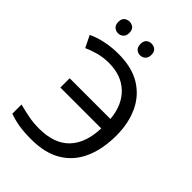

<svg xmlns="http://www.w3.org/2000/svg" viewBox="-260 -1026 1153 1153"><g transform="rotate(45 316.5 -449.0)"><path d="M232 -645Q182 -645 141 -633.5Q100 -622 67 -607L30 -682Q71 -702 124 -713Q177 -724 233 -724Q348 -724 422.5 -678Q497 -632 534 -551.5Q571 -471 571 -369Q571 -252 533 -167Q495 -82 418.5 -36Q342 10 226 10Q164 10 121 3Q78 -4 36 -19V-97Q78 -86 121 -77.5Q164 -69 212 -69Q341 -69 406.5 -137.5Q472 -206 476 -334H129V-413H475Q465 -523 400.5 -584Q336 -645 232 -645ZM96 -859Q96 -885 110 -896.5Q124 -908 143 -908Q162 -908 176 -896.5Q190 -885 190 -859Q190 -834 176 -821.5Q162 -809 143 -809Q124 -809 110 -821.5Q96 -834 96 -859ZM284 -859Q284 -885 297.5 -896.5Q311 -908 330 -908Q349 -908 363 -896.5Q377 -885 377 -859Q377 -834 363 -821.5Q349 -809 330 -809Q311 -809 297.5 -821.5Q284 -834 284 -859Z"/></g></svg>

Font: Noto Sans
Style: Regular
Weight: 400
Designer: Monotype Design Team
Foundry: Monotype Imaging Inc.
Version: Version 2.007